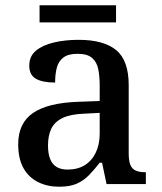

<svg xmlns="http://www.w3.org/2000/svg" viewBox="-20 -698 613 728"><path d="M204 10Q160 10 124.5 -7.5Q89 -25 69 -60.5Q49 -96 49 -151Q49 -231 105 -269.5Q161 -308 276 -312L358 -315V-373Q358 -409 352.5 -436Q347 -463 329 -478.5Q311 -494 274 -494Q239 -494 220.5 -480Q202 -466 195.5 -441.5Q189 -417 189 -385Q141 -385 116 -399.5Q91 -414 91 -449Q91 -485 116.5 -506Q142 -527 184.5 -537Q227 -547 278 -547Q373 -547 420.5 -508Q468 -469 468 -375V-117Q468 -89 474 -73.5Q480 -58 494 -51.5Q508 -45 530 -45H533V0H384L367 -81H358Q337 -54 317 -33.5Q297 -13 271 -1.5Q245 10 204 10ZM236 -55Q274 -55 301 -71.5Q328 -88 343 -119Q358 -150 358 -191V-270L299 -267Q247 -265 217 -250.5Q187 -236 174.5 -210Q162 -184 162 -146Q162 -116 170 -95.5Q178 -75 194.5 -65Q211 -55 236 -55ZM130 -613V-678H420V-613Z"/></svg>

Font: Noto Serif Armenian Medium
Style: Regular
Weight: 500
Version: Version 2.007